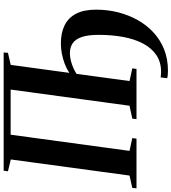

<svg xmlns="http://www.w3.org/2000/svg" viewBox="30 -820 959 1074"><g transform="rotate(-90 510.0 -283.5)"><path d="M650.5 176Q639 176 628.2 175Q617.5 174 609 171.5L613.5 135Q620 136.5 628.8 137Q637.5 137.5 645 137.5Q699.5 137.5 738.8 110.8Q778 84 803 36.5Q828 -11 839.8 -74.5Q851.5 -138 851.5 -211.5Q851.5 -271.5 839.2 -306.8Q827 -342 804.2 -357.2Q781.5 -372.5 749 -372.5Q728 -372.5 706.5 -367Q685 -361.5 666 -353Q647 -344.5 633.5 -335.5L593 -39L664 -23.5L661 0H380L383 -23.5L455 -39L545.5 -704H293L202.5 -39L274 -23.5L271 0H-7L-4.5 -23.5L64.5 -39L154.5 -703L88.5 -719L91.5 -743H753L751 -719L683.5 -703.5L639 -376Q664 -392 691.5 -402.2Q719 -412.5 747.8 -417.8Q776.5 -423 803.5 -423Q862.5 -423 904.8 -402.2Q947 -381.5 969.8 -338Q992.5 -294.5 992.5 -225.5Q992.5 -163 977.8 -104Q963 -45 934.8 5.8Q906.5 56.5 865.2 94.8Q824 133 770.2 154.5Q716.5 176 650.5 176Z"/></g></svg>

Font: Merriweather 120pt SemiBold
Style: Italic
Weight: 600
Italic angle: -7.8°
Version: Version 2.101